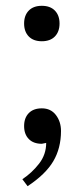

<svg xmlns="http://www.w3.org/2000/svg" viewBox="-20 -481 289 661"><path d="M63 -400Q63 -428 79 -444.5Q95 -461 124 -461Q153 -461 169 -444.5Q185 -428 185 -400Q185 -372 169 -355.5Q153 -339 124 -339Q95 -339 79 -355.5Q63 -372 63 -400ZM57 136Q90 114 114.5 82.5Q139 51 139 11L124 14Q95 14 79 -2.5Q63 -19 63 -47Q63 -75 79 -91.5Q95 -108 124 -108Q155 -108 172.5 -85Q190 -62 190 -30Q190 29 163.5 74Q137 119 75 160Z"/></svg>

Font: Philosopher
Style: Bold
Weight: 700
Designer: Jovanny Lemonad
Foundry: Jovanny Lemonad
Version: Version 2.000